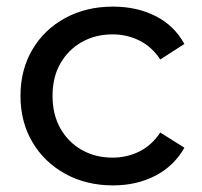

<svg xmlns="http://www.w3.org/2000/svg" viewBox="-20 -555 611 581"><path d="M322 6Q241 6 177.5 -29Q114 -64 78 -125Q42 -186 42 -265Q42 -344 78 -405Q114 -466 177.5 -500.5Q241 -535 322 -535Q394 -535 450.5 -506.5Q507 -478 538 -422L465 -375Q439 -414 401.5 -432.5Q364 -451 321 -451Q269 -451 228 -428Q187 -405 163 -363.5Q139 -322 139 -265Q139 -208 163 -166Q187 -124 228 -101Q269 -78 321 -78Q364 -78 401.5 -96.5Q439 -115 465 -154L538 -108Q507 -53 450.5 -23.5Q394 6 322 6Z"/></svg>

Font: Montserrat Thin Medium
Style: Regular
Weight: 500
Version: Version 9.000